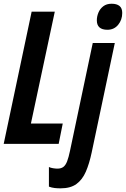

<svg xmlns="http://www.w3.org/2000/svg" viewBox="-22 -777 680 1037"><path d="M-2 0 148.9 -713.9H273.9L145 -109.9H316.9L294.9 0ZM305.2 240.2Q288.6 240.2 273.2 238.5Q257.8 236.8 242.2 231V125Q251 129.4 264.6 131.6Q278.3 133.8 288.1 133.8Q308.1 133.8 320.3 124.5Q332.5 115.2 340.6 94.2Q348.6 73.2 356 38.1L479 -544.9H598.1L473.1 46.9Q460.4 106.9 441.7 150.1Q422.9 193.4 390.9 216.8Q358.9 240.2 305.2 240.2ZM558.1 -616.2Q529.8 -616.2 515.4 -628.9Q501 -641.6 501 -667Q501 -688 509.5 -708.7Q518.1 -729.5 535.9 -743.2Q553.7 -756.8 581.1 -756.8Q608.4 -756.8 623.3 -744.9Q638.2 -732.9 638.2 -707Q638.2 -669.9 616.2 -643.1Q594.2 -616.2 558.1 -616.2Z"/></svg>

Font: Open Sans Condensed
Style: Italic
Weight: 400
Width: 3
Italic angle: -12°
Designer: Monotype Design Team
Foundry: Monotype Imaging Inc.
Version: Version 3.000